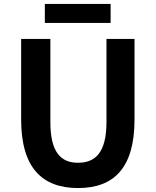

<svg xmlns="http://www.w3.org/2000/svg" viewBox="-20 -938 788 972"><path d="M207 -822H540V-918H207ZM375 14C556 14 661 -87 661 -333V-741H519V-320C519 -166 463 -114 375 -114C289 -114 235 -166 235 -320V-741H87V-333C87 -87 195 14 375 14Z"/></svg>

Font: Noto Sans JP
Style: Bold
Weight: 700
Designer: Ryoko NISHIZUKA  (kana, bopomofo & ideographs); Paul D. Hunt (Latin, Greek & Cyrillic); Sandoll Communications , Soo-you
Foundry: Adobe
Version: Version 2.002;hotconv 1.0.116;makeotfexe 2.5.65601